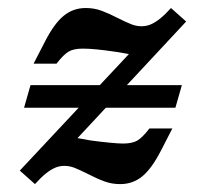

<svg xmlns="http://www.w3.org/2000/svg" viewBox="-20 -448 521 479"><path d="M29.4 -22.4 318.2 -330.9 324.3 -308.9Q293 -314.9 268.9 -318.7Q215.8 -326.7 186.7 -326.7Q164.1 -326.7 151.4 -319.4Q138.8 -312.1 121 -289.2H63.8L92.5 -344.9Q115.4 -389.5 139 -408.7Q162.6 -428 193.9 -428Q214.9 -428 233.1 -421.3Q251.4 -414.6 274.9 -402.5Q295.4 -392.2 307.8 -387.4Q320.3 -382.5 333.4 -382.5Q345.3 -382.5 356.3 -387.2Q367.3 -391.9 379.6 -401.8Q392 -411.7 406.6 -428L444.4 -394.3L152.5 -81L149.5 -107.8Q176.5 -102.9 206 -97.6Q229.8 -94.4 252.1 -92.2Q274.5 -89.9 287.1 -89.9Q309.7 -89.9 322.4 -97.2Q335 -104.5 352.8 -127.5H410L381.3 -71.8Q358.4 -27.2 334.8 -7.9Q311.2 11.3 279.9 11.3Q258.9 11.3 240.7 4.6Q222.4 -2 198.9 -14.2Q178.4 -24.4 166 -29.3Q153.5 -34.2 140.4 -34.2Q128.5 -34.2 117.5 -29.5Q106.5 -24.8 94.2 -14.9Q81.8 -5 67.2 11.3ZM56.1 -235.6H433.7L417.6 -179.2H40Z"/></svg>

Font: Playfair Micro SmCond SmLight
Style: Italic
Weight: 360
Width: 4
Italic angle: -15.6°
Designer: Claus Eggers Sørensen
Foundry: Claus Eggers Sørensen
Version: Version 2.203;Glyphs 3.3 (3326)